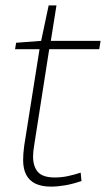

<svg xmlns="http://www.w3.org/2000/svg" viewBox="-20 -684 394 714"><path d="M280 -42 283 -11Q252 0 223 5Q194 10 170 10Q135 10 112 -1Q89 -12 77.5 -34Q66 -56 66 -89Q66 -100 67 -114Q68 -128 70 -142L127 -501H36L40 -525L133 -532L161 -664H190L169 -532H354L349 -501H163L107 -143Q105 -132 104 -121.5Q103 -111 103 -102Q103 -65 121 -44.5Q139 -24 184 -24Q208 -24 232 -29Q256 -34 280 -42Z"/></svg>

Font: Georama ExtraCondensed Thin ExtraLight
Style: Italic
Weight: 250
Italic angle: -9°
Version: Version 1.001